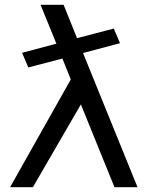

<svg xmlns="http://www.w3.org/2000/svg" viewBox="-20 -780 615 800"><path d="M317 -345 457 0H553L326 -559L480 -600L454 -661L301 -621L245 -760H149L215 -598L72 -560L98 -499L240 -536L275 -449L22 0H117Z"/></svg>

Font: LXGW Marker Gothic
Style: Regular
Weight: 400
Version: Version 1.001